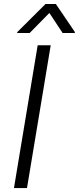

<svg xmlns="http://www.w3.org/2000/svg" viewBox="-20 -958 402 978"><path d="M171.9 -727.3H238.3L117.5 0H51.1ZM67.1 -789.8 68.2 -794.7 211.6 -937.5H264.6L361.5 -794.7L360.8 -789.8H299L231.5 -892L131 -789.8Z"/></svg>

Font: Inter P Light
Style: Italic
Weight: 300
Italic angle: 9.39999°
Designer: Rasmus Andersson
Foundry: rsms
Version: Version 3.018;git-588b23468